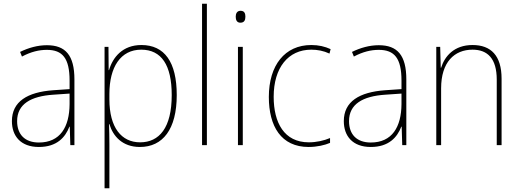

<svg xmlns="http://www.w3.org/2000/svg" viewBox="-20 -780 2795 1032"><path d="M232 -537C182 -537 133 -523 88 -501L98 -476C147 -502 190 -512 232 -512C316 -512 354 -467 354 -347V-301L266 -295C127 -285 44 -234 44 -129C44 -49 91 10 189 10C286 10 331 -42 353 -99H355L358 0H380V-353C380 -483 332 -537 232 -537ZM267 -271 354 -277V-220C353 -98 304 -14 189 -14C114 -14 72 -57 72 -129C72 -220 145 -263 267 -271Z M740 -538C639 -538 586 -472 566 -403H564L563 -528H542V232H568V-4C568 -42 567 -80 566 -113H568C587 -49 637 10 732 10C855 10 930 -85 930 -269C930 -447 864 -538 740 -538ZM739 -513C848 -513 903 -430 903 -269C903 -93 836 -15 733 -15C633 -15 568 -94 568 -246V-275C568 -419 628 -513 739 -513Z M1092 0V-760H1066V0Z M1273 -722C1253 -722 1247 -706 1247 -690C1247 -673 1253 -658 1272 -658C1293 -658 1299 -672 1299 -690C1299 -706 1295 -722 1273 -722ZM1285 -528H1259V0H1285Z M1639 10C1684 10 1726 0 1754 -12V-38C1721 -24 1680 -15 1640 -15C1507 -15 1451 -121 1451 -260C1451 -416 1529 -513 1653 -513C1686 -513 1719 -507 1751 -492L1757 -516C1726 -530 1693 -538 1653 -538C1511 -538 1425 -429 1425 -259C1425 -101 1491 10 1639 10Z M2016 -537C1966 -537 1917 -523 1872 -501L1882 -476C1931 -502 1974 -512 2016 -512C2100 -512 2138 -467 2138 -347V-301L2050 -295C1911 -285 1828 -234 1828 -129C1828 -49 1875 10 1973 10C2070 10 2115 -42 2137 -99H2139L2142 0H2164V-353C2164 -483 2116 -537 2016 -537ZM2051 -271 2138 -277V-220C2137 -98 2088 -14 1973 -14C1898 -14 1856 -57 1856 -129C1856 -220 1929 -263 2051 -271Z M2520 -538C2420 -538 2370 -477 2351 -416H2349L2346 -528H2325V0H2351V-305C2351 -446 2422 -513 2520 -513C2601 -513 2650 -465 2650 -352V0H2676V-357C2676 -481 2619 -538 2520 -538Z"/></svg>

Font: Noto Sans Gujarati SemiCondensed Thin
Style: Regular
Weight: 100
Width: 4
Designer: Jelle Bosma - Monotype Design Team, Universal Thirst
Foundry: Monotype Imaging Inc.
Version: Version 2.106